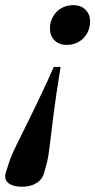

<svg xmlns="http://www.w3.org/2000/svg" viewBox="-96 -485 371 746"><path d="M-74 187.5 -62 150Q-58 136 -50 117.5Q-42 99 -30.2 75.2Q-18.5 51.5 -3.8 21.5Q11 -8.5 29 -45.2Q47 -82 68.2 -126.8Q89.5 -171.5 113 -225H139.5Q130.5 -170.5 123.8 -124.8Q117 -79 112.2 -41.5Q107.5 -4 104 26Q100.5 56 97.5 79.5Q94.5 103 91.8 120.2Q89 137.5 85.5 150L75 188Q70 205.5 57.5 217.2Q45 229 27.5 234.8Q10 240.5 -11 240.5Q-31.5 240.5 -47.8 234.8Q-64 229 -71.5 217.2Q-79 205.5 -74 187.5ZM163.5 -310.5Q133 -310.5 115.5 -328.5Q98 -346.5 98 -374Q98 -399.5 109.8 -420.2Q121.5 -441 142 -453Q162.5 -465 188.5 -465Q219 -465 236.5 -447Q254 -429 254 -401.5Q254 -376 242.2 -355.2Q230.5 -334.5 210 -322.5Q189.5 -310.5 163.5 -310.5Z"/></svg>

Font: Newsreader 36pt SemiBold
Style: Italic
Weight: 600
Italic angle: -17°
Designer: Hugues Gentile
Foundry: Production Type
Version: Version 1.003